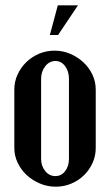

<svg xmlns="http://www.w3.org/2000/svg" viewBox="-20 -695 414 724"><path d="M186 -504Q217 -504 245 -492Q273 -480 294.5 -460Q316 -440 328.5 -413.5Q341 -387 341 -357V-137Q341 -107 329 -80.5Q317 -54 296.5 -34Q276 -14 248.5 -2.5Q221 9 190 9Q159 9 130.5 -3Q102 -15 80.5 -35Q59 -55 46.5 -81.5Q34 -108 34 -137V-357Q34 -387 46 -413.5Q58 -440 79 -460.5Q100 -481 127.5 -492.5Q155 -504 186 -504ZM189 -465Q166 -465 150.5 -445Q135 -425 135 -398V-96Q135 -69 150.5 -50Q166 -31 189 -31Q211 -31 225.5 -49.5Q240 -68 240 -96V-398Q240 -426 225.5 -445.5Q211 -465 189 -465ZM168 -563 198 -675H274L199 -563Z"/></svg>

Font: Moniqa Paragraph
Style: Bold
Weight: 700
Designer: Rajesh Rajput
Foundry: Rajesh Rajput
Version: Version 1.000